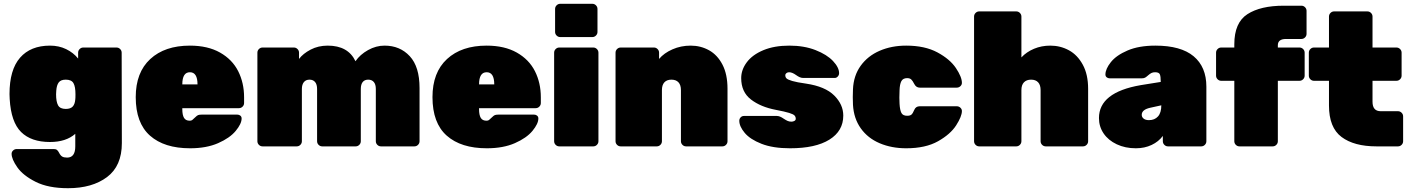

<svg xmlns="http://www.w3.org/2000/svg" viewBox="-20 -770 7426 1010"><path d="M243 -530Q290 -530 328 -511.5Q366 -493 391 -462V-493Q391 -504 399 -512Q407 -520 418 -520H593Q604 -520 612 -512Q620 -504 620 -493L621 -17Q621 103 543 161.5Q465 220 338 220Q234 220 167.5 186.5Q101 153 71 110Q41 67 41 39Q41 29 49 21.5Q57 14 68 14H263Q274 14 280 19Q286 24 291 34Q298 48 307 53.5Q316 59 333 59Q376 59 376 0V-66Q327 -23 243 -23Q144 -23 91 -75.5Q38 -128 31 -249L30 -275Q30 -403 85.5 -466.5Q141 -530 243 -530ZM276 -293 275 -274Q275 -235 285.5 -216Q296 -197 326 -197Q351 -197 362.5 -209.5Q374 -222 376 -247Q377 -252 377 -274Q377 -314 366.5 -332.5Q356 -351 326 -351Q300 -351 289 -336.5Q278 -322 276 -293Z M939 -196Q939 -165 948 -150Q957 -135 978 -135Q986 -135 991 -138.5Q996 -142 1007 -153Q1016 -162 1022 -164.5Q1028 -167 1040 -167H1229Q1238 -167 1244.5 -161.5Q1251 -156 1251 -147Q1251 -119 1220 -81.5Q1189 -44 1127.5 -17Q1066 10 980 10Q844 10 769 -56.5Q694 -123 694 -259Q694 -389 770.5 -459.5Q847 -530 979 -530Q1073 -530 1137.5 -493.5Q1202 -457 1233 -395.5Q1264 -334 1264 -258V-228Q1264 -217 1256 -209Q1248 -201 1237 -201H939ZM1019 -326Q1019 -390 979 -390Q939 -390 939 -326Z M1878 -27Q1878 -16 1870 -8Q1862 0 1851 0H1675Q1664 0 1656 -8Q1648 -16 1648 -27V-302Q1648 -326 1637.5 -338.5Q1627 -351 1608 -351Q1589 -351 1578.5 -338Q1568 -325 1568 -302V-27Q1568 -16 1560 -8Q1552 0 1541 0H1361Q1350 0 1342 -8Q1334 -16 1334 -27V-493Q1334 -504 1342 -512Q1350 -520 1361 -520H1526Q1537 -520 1545 -512Q1553 -504 1553 -493V-460Q1574 -488 1614 -509Q1654 -530 1704 -530Q1811 -530 1850 -448Q1874 -483 1916 -506.5Q1958 -530 2003 -530Q2084 -530 2135.5 -474.5Q2187 -419 2187 -307V-27Q2187 -16 2179 -8Q2171 0 2160 0H1984Q1973 0 1965 -8Q1957 -16 1957 -27V-302Q1957 -326 1946.5 -338.5Q1936 -351 1917 -351Q1898 -351 1888 -338.5Q1878 -326 1878 -302Z M2500 -196Q2500 -165 2509 -150Q2518 -135 2539 -135Q2547 -135 2552 -138.5Q2557 -142 2568 -153Q2577 -162 2583 -164.5Q2589 -167 2601 -167H2790Q2799 -167 2805.5 -161.5Q2812 -156 2812 -147Q2812 -119 2781 -81.5Q2750 -44 2688.5 -17Q2627 10 2541 10Q2405 10 2330 -56.5Q2255 -123 2255 -259Q2255 -389 2331.5 -459.5Q2408 -530 2540 -530Q2634 -530 2698.5 -493.5Q2763 -457 2794 -395.5Q2825 -334 2825 -258V-228Q2825 -217 2817 -209Q2809 -201 2798 -201H2500ZM2580 -326Q2580 -390 2540 -390Q2500 -390 2500 -326Z M3096 -575H2927Q2916 -575 2908 -583Q2900 -591 2900 -602V-723Q2900 -734 2908 -742Q2916 -750 2927 -750H3096Q3107 -750 3115 -742Q3123 -734 3123 -723V-602Q3123 -591 3115 -583Q3107 -575 3096 -575ZM2895 -27V-493Q2895 -504 2903 -512Q2911 -520 2922 -520H3101Q3112 -520 3120 -512Q3128 -504 3128 -493V-27Q3128 -16 3120 -8Q3112 0 3101 0H2922Q2911 0 2903 -8Q2895 -16 2895 -27Z M3780 0H3589Q3578 0 3570 -8Q3562 -16 3562 -27V-296Q3562 -323 3549 -337Q3536 -351 3512 -351Q3488 -351 3475 -337Q3462 -323 3462 -296V-27Q3462 -16 3454 -8Q3446 0 3435 0H3245Q3234 0 3226 -8Q3218 -16 3218 -27V-493Q3218 -504 3226 -512Q3234 -520 3245 -520H3420Q3431 -520 3439 -512Q3447 -504 3447 -493V-460Q3473 -491 3517.5 -510.5Q3562 -530 3613 -530Q3666 -530 3710 -505.5Q3754 -481 3780.5 -430Q3807 -379 3807 -303V-27Q3807 -16 3799 -8Q3791 0 3780 0Z M3879 -359Q3879 -403 3908.5 -442.5Q3938 -482 3995.5 -506Q4053 -530 4132 -530Q4210 -530 4270 -506.5Q4330 -483 4362 -449Q4394 -415 4394 -385Q4394 -375 4387 -367.5Q4380 -360 4372 -360H4204Q4195 -360 4185.5 -364.5Q4176 -369 4168 -375Q4147 -390 4131 -390Q4123 -390 4117 -385.5Q4111 -381 4111 -374Q4111 -364 4117.5 -357.5Q4124 -351 4147.5 -344Q4171 -337 4221 -330Q4321 -315 4368.5 -267.5Q4416 -220 4416 -162Q4416 -81 4343 -35.5Q4270 10 4136 10Q4046 10 3986 -13.5Q3926 -37 3897.5 -71Q3869 -105 3869 -135Q3869 -145 3876 -152.5Q3883 -160 3893 -160H4067Q4082 -160 4102 -146Q4114 -138 4123 -134Q4132 -130 4143 -130Q4152 -130 4159 -134Q4166 -138 4166 -145Q4166 -155 4160 -162Q4154 -169 4131.5 -176Q4109 -183 4062 -192Q3982 -207 3930.5 -246.5Q3879 -286 3879 -359Z M4752 -161Q4768 -161 4775 -167.5Q4782 -174 4789 -191Q4797 -211 4818 -211H5013Q5024 -211 5032 -203.5Q5040 -196 5040 -186Q5040 -158 5010 -111Q4980 -64 4914.5 -27Q4849 10 4747 10Q4670 10 4607.5 -16.5Q4545 -43 4508 -95Q4471 -147 4467 -219L4466 -259L4467 -300Q4470 -372 4507.5 -424Q4545 -476 4607.5 -503Q4670 -530 4747 -530Q4845 -530 4911 -494.5Q4977 -459 5008.5 -412Q5040 -365 5040 -334Q5040 -324 5032 -316.5Q5024 -309 5013 -309H4818Q4799 -309 4789 -329Q4781 -345 4773.5 -352Q4766 -359 4752 -359Q4730 -359 4721.5 -343Q4713 -327 4712 -295L4711 -256L4712 -224Q4714 -190 4722 -175.5Q4730 -161 4752 -161Z M5326 0H5131Q5120 0 5112 -8Q5104 -16 5104 -27V-683Q5104 -694 5112 -702Q5120 -710 5131 -710H5326Q5337 -710 5345 -702Q5353 -694 5353 -683V-468Q5380 -497 5419.5 -513.5Q5459 -530 5505 -530Q5558 -530 5603 -505.5Q5648 -481 5676 -429.5Q5704 -378 5704 -303V-27Q5704 -16 5696 -8Q5688 0 5677 0H5481Q5470 0 5462 -8Q5454 -16 5454 -27V-296Q5454 -323 5441 -337Q5428 -351 5404 -351Q5380 -351 5366.5 -337Q5353 -323 5353 -296V-27Q5353 -16 5345 -8Q5337 0 5326 0Z M6086 -339Q6086 -369 6081 -379.5Q6076 -390 6056 -390Q6045 -390 6037 -386Q6029 -382 6020 -374Q6011 -366 6004.5 -362Q5998 -358 5987 -358H5817Q5808 -358 5801.5 -363.5Q5795 -369 5795 -378Q5795 -407 5823.5 -443Q5852 -479 5911.5 -504.5Q5971 -530 6058 -530Q6192 -530 6259 -474Q6326 -418 6326 -314V-27Q6326 -16 6318 -8Q6310 0 6299 0H6124Q6113 0 6105 -8Q6097 -16 6097 -27V-55Q6075 -25 6038 -7.5Q6001 10 5955 10Q5899 10 5854.5 -11Q5810 -32 5785.5 -68Q5761 -104 5761 -149Q5761 -284 5980 -322ZM6030 -203Q5986 -193 5986 -166Q5986 -154 5996 -146Q6006 -138 6024 -138Q6054 -138 6071.5 -157.5Q6089 -177 6089 -216Z M6816 -520Q6827 -520 6835 -512Q6843 -504 6843 -493V-372Q6843 -361 6835 -353Q6827 -345 6816 -345H6702V-27Q6702 -16 6694 -8Q6686 0 6675 0H6500Q6489 0 6481 -8Q6473 -16 6473 -27V-345H6404Q6393 -345 6385 -353Q6377 -361 6377 -372V-493Q6377 -504 6385 -512Q6393 -520 6404 -520H6473V-537Q6473 -651 6542 -695.5Q6611 -740 6733 -740H6826Q6837 -740 6845 -732Q6853 -724 6853 -713V-592Q6853 -581 6845 -573Q6837 -565 6826 -565H6745Q6702 -565 6702 -532V-520Z M7326 -345Q7337 -345 7345 -353Q7353 -361 7353 -372V-493Q7353 -504 7345 -512Q7337 -520 7326 -520H7200V-683Q7200 -694 7192 -702Q7184 -710 7173 -710H6998Q6987 -710 6979 -702Q6971 -694 6971 -683V-520H6892Q6881 -520 6873 -512Q6865 -504 6865 -493V-372Q6865 -361 6873 -353Q6881 -345 6892 -345H6971V-215Q6971 -99 7037 -49.5Q7103 0 7221 0H7334Q7345 0 7353 -8Q7361 -16 7361 -27V-158Q7361 -169 7353 -177Q7345 -185 7334 -185H7243Q7200 -185 7200 -235V-345Z"/></svg>

Font: Rubik
Style: Regular
Weight: 900
Designer: Hubert & Fischer
Foundry: Hubert & Fischer
Version: Version 1.100